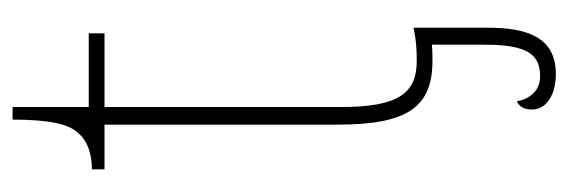

<svg xmlns="http://www.w3.org/2000/svg" viewBox="-319 -378 903 305"><g transform="rotate(-90 132.5 -225.5)"><path d="M189 10C197 10 205 10 214 9V93C214 160 199 181 164 181C140 181 128 164 124 144C116 148 111 155 111 168C111 192 136 206 167 206C227 206 241 159 241 97V-20C221 -16 208 -15 188 -15C137 -15 115 -44 115 -135V-511H232V-536H115V-657H95C95 -599 88 -567 73 -552C62 -539 42 -531 16 -531V-511H87V-141C87 -29 115 10 189 10Z"/></g></svg>

Font: Noto Serif SemiCondensed Thin
Style: Regular
Weight: 100
Width: 4
Designer: Monotype Design Team
Foundry: Monotype Imaging Inc.
Version: Version 2.015